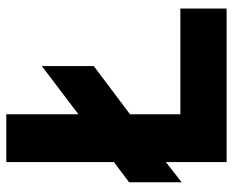

<svg xmlns="http://www.w3.org/2000/svg" viewBox="-85 -655 740 610"><g transform="rotate(-90 285.0 -350.0)"><path d="M75 0V-193L11 -143V-310L75 -358V-700H227V-471L380 -587V-422L227 -307V-147H563V0Z"/></g></svg>

Font: Overpass Heavy
Style: Regular
Weight: 900
Designer: Delve Withrington, Thomas Jockin
Foundry: Delve Fonts
Version: Version 3.000;DELV;Overpass